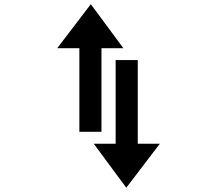

<svg xmlns="http://www.w3.org/2000/svg" viewBox="-20 -877 1040 899"><path d="M455.1 -259.8V-470.7V-651.4H557.6L405.3 -857.4L248 -651.4H351.6V-470.7V-259.8ZM521.5 -595.7V-384.8V-204.1H418.9L571.3 2L728.5 -204.1H625V-384.8V-595.7Z"/></svg>

Font: Heydings Controls
Style: Regular
Weight: 400
Monospace: yes
Designer: Heydon Pickering
Version: Version 1.0